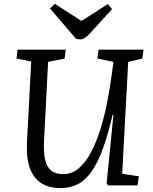

<svg xmlns="http://www.w3.org/2000/svg" viewBox="-20 -956 788 990"><path d="M610 -60 696 -47 689 0H537L530 -12L565 -365H561Q537 -262 510.5 -189.5Q484 -117 452.5 -72Q421 -27 381.5 -6.5Q342 14 293 14Q232 14 191.5 -12.5Q151 -39 133 -92Q115 -145 119 -222L141 -639L65 -654L71 -700H319L313 -654L228 -637L207 -230Q204 -169 213 -131Q222 -93 245 -75.5Q268 -58 306 -58Q351 -58 387 -89Q423 -120 450.5 -173Q478 -226 498.5 -292.5Q519 -359 533 -431Q547 -503 556 -570L565 -637L482 -654L488 -700H720L714 -654L641 -637ZM238 -912 263 -936 400 -848 536 -935 558 -909 443 -783Q428 -767 417 -760Q406 -753 395 -753Q386 -753 381 -754Q376 -755 371 -757Z"/></svg>

Font: Literata
Style: Italic
Weight: 400
Italic angle: -2°
Designer: Latin by Veronika Burian and Jose Scaglione. Greek by Irene Vlachou. Cyrillic by Vera Evstafieva
Foundry: TypeTogether
Version: Version 3.103;gftools[0.9.29]